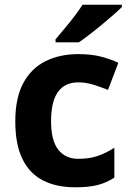

<svg xmlns="http://www.w3.org/2000/svg" viewBox="-20 -786 554 816"><path d="M300 10Q219 10 162 -19.5Q105 -49 75 -111Q45 -173 45 -270Q45 -370 79 -433Q113 -496 173.5 -526Q234 -556 313 -556Q369 -556 410.5 -545Q452 -534 483 -519L439 -404Q404 -418 373.5 -427Q343 -436 313 -436Q197 -436 197 -271Q197 -189 227.5 -150Q258 -111 313 -111Q360 -111 396 -123.5Q432 -136 466 -158V-31Q432 -9 394.5 0.5Q357 10 300 10ZM498 -756Q484 -742 461 -722Q438 -702 411.5 -680Q385 -658 359.5 -638.5Q334 -619 315 -606H216V-619Q232 -638 253.5 -663.5Q275 -689 296 -716.5Q317 -744 331 -766H498Z"/></svg>

Font: Noto Naskh Arabic
Style: Regular
Weight: 400
Designer: Monotype Design Team, David Williams, Mohamad Dakak and Nizar Qandah
Foundry: Monotype Imaging Inc.
Version: Version 2.013